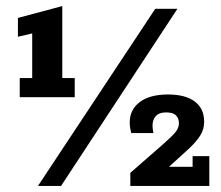

<svg xmlns="http://www.w3.org/2000/svg" viewBox="-20 -612 729 632"><path d="M45 -292V-355H86V-502L39 -491V-553L185 -592V-355H226V-292ZM105 0 491 -583H564L181 0ZM409 0V-43L521 -141Q546 -163 557.5 -177Q569 -191 569 -206Q569 -223 559 -232.5Q549 -242 527 -242Q504 -242 493 -230Q482 -218 482 -198Q482 -192 483 -186Q484 -180 485 -174H412Q410 -182 408.5 -190.5Q407 -199 407 -209Q407 -251 440 -276Q473 -301 533 -301Q590 -301 621 -278Q652 -255 652 -211Q652 -187 639.5 -166.5Q627 -146 600 -121L499 -29L469 -63H614V-98H669V0Z"/></svg>

Font: Rokkitt
Style: Bold
Weight: 700
Designer: Vernon Adams
Foundry: Vernon Adams
Version: Version 3.103